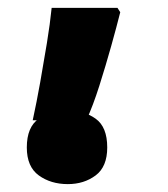

<svg xmlns="http://www.w3.org/2000/svg" viewBox="-20 -455 427 487"><path d="M48 -81Q48 -133 78.5 -154Q109 -175 152 -175Q193 -175 222.5 -154Q252 -133 252 -81Q252 -32 222.5 -10Q193 12 152 12Q109 12 78.5 -10Q48 -32 48 -81ZM285 -424Q276 -388 262 -338Q248 -288 232 -237.5Q216 -187 199 -150H63Q73 -196 82 -246.5Q91 -297 99 -346Q107 -395 111 -435H278Z"/></svg>

Font: Noto Sans Thaana Black
Style: Regular
Weight: 900
Designer: David Williams
Foundry: Google Inc.
Version: Version 3.001; ttfautohint (v1.8.4.7-5d5b)